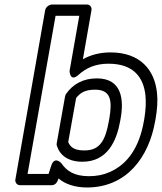

<svg xmlns="http://www.w3.org/2000/svg" viewBox="-20 -795 717 850"><path d="M328 -464C360 -493 401 -513 460 -513C571 -513 616 -453 624 -371C627 -340 625 -307 619 -270L617 -259C597 -144 546 -68 465 -33C438 -21 408 -15 374 -15C309 -15 275 -38 252 -72C252 -72 221 -108 206 -59L195 -25H102L226 -725H331L288 -481C288 -481 289 -429 328 -464ZM239 -5C267 19 310 35 365 35C540 35 639 -98 667 -259L669 -270C676 -311 679 -349 675 -384C665 -483 603 -563 469 -563C422 -563 382 -552 347 -533L385 -750C387 -761 380 -775 365 -775H210C199 -775 183 -765 180 -750L48 0C46 11 54 25 69 25H208C225 25 234 12 239 -5ZM345 -79C458 -79 497 -175 512 -259L514 -270C529 -354 520 -448 409 -448C347 -448 303 -422 273 -380C270 -376 269 -372 268 -368L231 -160C230 -156 231 -152 232 -149C246 -106 283 -79 345 -79ZM354 -129C309 -129 292 -143 282 -166L317 -361C335 -384 356 -398 401 -398C470 -398 478 -351 464 -270L462 -259C447 -176 424 -129 354 -129Z"/></svg>

Font: Asimov
Style: WidOuIt
Weight: 500
Designer: Google
Version: Version 2.000980; 2014